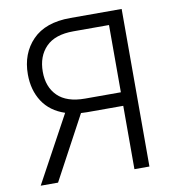

<svg xmlns="http://www.w3.org/2000/svg" viewBox="-82 -801 797 873"><g transform="rotate(-10 317.0 -364.0)"><path d="M537.6 0H468.3V-292.5H300.3Q286.6 -292.5 273.4 -293.5L115.7 0H35.6L202.6 -307.1Q134.8 -329.6 100.3 -382.6Q65.9 -435.5 65.9 -508.3Q65.9 -604.5 125.5 -666Q185.1 -727.5 300.3 -727.5H537.6ZM468.3 -355V-665.5H303.7Q218.8 -665.5 176.8 -622.6Q134.8 -579.6 134.8 -508.3Q134.8 -438 176.8 -396.5Q218.8 -355 303.2 -355Z"/></g></svg>

Font: Inter Light
Style: Regular
Weight: 300
Designer: Rasmus Andersson
Foundry: rsms
Version: Version 4.000;git-a52131595